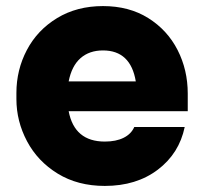

<svg xmlns="http://www.w3.org/2000/svg" viewBox="-20 -592 668 632"><path d="M34 -266V-286Q34 -362 68.5 -427.5Q103 -493 168 -532.5Q233 -572 319 -572Q405 -572 468 -532.5Q531 -493 564.5 -427.5Q598 -362 598 -284V-226H206Q225 -126 325 -126Q362 -126 387 -138.5Q412 -151 422 -174H588Q570 -87 499.5 -33.5Q429 20 325 20Q236 20 170 -20.5Q104 -61 69 -127Q34 -193 34 -266ZM427 -324Q410 -426 319 -426Q274 -426 245 -400.5Q216 -375 206 -324Z"/></svg>

Font: Sora-SIA ExtraBold
Style: Regular
Weight: 800
Designer: Jonathan Barnbrook, Julián Moncada
Foundry: Barnbrook Fonts
Version: Version 2.000